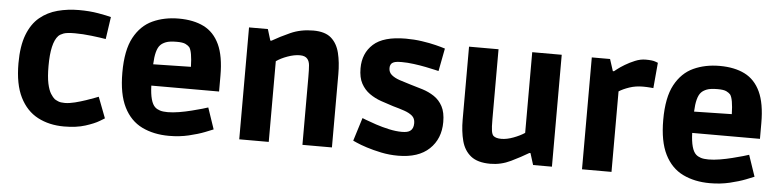

<svg xmlns="http://www.w3.org/2000/svg" viewBox="-41 -797 4079 1005"><g transform="rotate(5 1998.5 -294.0)"><path d="M314 13Q236 13 176 -18.5Q116 -50 82 -118Q48 -186 48 -296Q48 -387 71 -446.5Q94 -506 134.5 -539.5Q175 -573 228 -587Q281 -601 340 -601Q396 -601 441.5 -593Q487 -585 509 -579L492 -462Q463 -467 416.5 -472.5Q370 -478 329 -478Q287 -478 269.5 -471.5Q252 -465 243 -456Q206 -417 206 -296Q206 -238 213.5 -203.5Q221 -169 232.5 -151Q244 -133 254 -125Q260 -121 272.5 -115.5Q285 -110 307 -110Q331 -110 360.5 -117.5Q390 -125 418 -134.5Q446 -144 464 -151Q482 -158 482 -158L524 -48Q524 -48 498.5 -32.5Q473 -17 426 -2Q379 13 314 13Z M866 14Q785 14 723.5 -16Q662 -46 628 -114Q594 -182 594 -295Q594 -413 630 -479.5Q666 -546 727 -574Q788 -602 864 -602Q942 -602 996 -575Q1050 -548 1078.5 -487Q1107 -426 1107 -323V-240H751Q754 -153 782 -128Q792 -119 807.5 -114Q823 -109 848 -109Q875 -109 908 -114.5Q941 -120 972.5 -128Q1004 -136 1027 -142.5Q1050 -149 1058 -152L1096 -40Q1087 -36 1052.5 -22.5Q1018 -9 969.5 2.5Q921 14 866 14ZM778 -454Q754 -429 751 -352L949 -356Q947 -436 931 -458Q924 -466 910 -473Q896 -480 864 -480Q826 -480 807 -472.5Q788 -465 778 -454Z M1234 0V-588H1333L1351 -529H1357Q1398 -553 1451.5 -577Q1505 -601 1571 -601Q1633 -601 1665 -573Q1697 -545 1709 -496Q1721 -447 1721 -385V0H1566V-356Q1566 -397 1564 -418Q1562 -439 1552 -451Q1540 -466 1512 -466Q1483 -466 1448 -453.5Q1413 -441 1389 -424V0Z M2069 13Q2023 13 1980 4Q1937 -5 1903 -16Q1869 -27 1849 -36Q1829 -45 1829 -45L1867 -167Q1867 -167 1887.5 -159Q1908 -151 1941 -140Q1974 -129 2010.5 -121Q2047 -113 2078 -113Q2109 -113 2122 -123Q2139 -135 2139 -164Q2139 -189 2123 -202.5Q2107 -216 2080.5 -225Q2054 -234 2021 -243Q1989 -253 1956 -264.5Q1923 -276 1895.5 -295.5Q1868 -315 1851 -346Q1834 -377 1834 -426Q1834 -505 1887 -553Q1940 -601 2057 -601Q2101 -601 2142 -595Q2183 -589 2215 -581Q2247 -573 2265 -567L2242 -447Q2242 -447 2223 -451.5Q2204 -456 2174 -462Q2144 -468 2110 -472.5Q2076 -477 2046 -477Q2021 -477 2011 -474Q2001 -471 1996 -467Q1992 -464 1988.5 -457.5Q1985 -451 1985 -440Q1985 -418 2001 -404.5Q2017 -391 2043.5 -382Q2070 -373 2101 -364Q2133 -355 2166.5 -344.5Q2200 -334 2228 -315.5Q2256 -297 2273 -265.5Q2290 -234 2290 -183Q2290 -95 2233 -41Q2176 13 2069 13Z M2554 13Q2487 13 2451.5 -15.5Q2416 -44 2403 -93.5Q2390 -143 2390 -205V-588H2545V-220Q2545 -177 2548 -159Q2551 -141 2558 -134Q2571 -122 2600 -122Q2629 -122 2663.5 -135Q2698 -148 2722 -164V-588H2877V0H2778L2759 -61H2753Q2713 -37 2661.5 -12Q2610 13 2554 13Z M3035 0V-588H3131L3151 -526H3157Q3157 -526 3171.5 -537.5Q3186 -549 3210 -563.5Q3234 -578 3262 -589.5Q3290 -601 3317 -601Q3352 -601 3367 -595.5Q3382 -590 3382 -590L3370 -456Q3370 -456 3352.5 -457.5Q3335 -459 3315 -459Q3277 -459 3244.5 -448Q3212 -437 3190 -423V0Z M3708 14Q3627 14 3565.5 -16Q3504 -46 3470 -114Q3436 -182 3436 -295Q3436 -413 3472 -479.5Q3508 -546 3569 -574Q3630 -602 3706 -602Q3784 -602 3838 -575Q3892 -548 3920.5 -487Q3949 -426 3949 -323V-240H3593Q3596 -153 3624 -128Q3634 -119 3649.5 -114Q3665 -109 3690 -109Q3717 -109 3750 -114.5Q3783 -120 3814.5 -128Q3846 -136 3869 -142.5Q3892 -149 3900 -152L3938 -40Q3929 -36 3894.5 -22.5Q3860 -9 3811.5 2.5Q3763 14 3708 14ZM3620 -454Q3596 -429 3593 -352L3791 -356Q3789 -436 3773 -458Q3766 -466 3752 -473Q3738 -480 3706 -480Q3668 -480 3649 -472.5Q3630 -465 3620 -454Z"/></g></svg>

Font: Ruda SemiBold
Style: Bold
Weight: 900
Designer: Mariela Monsalve and Angelina Sanchez
Foundry: Mariela Monsalve and Angelina Sanchez
Version: Version 2.000